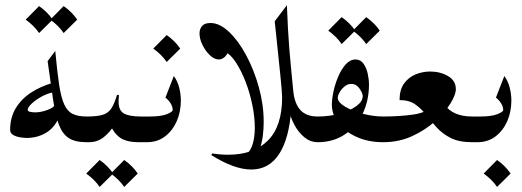

<svg xmlns="http://www.w3.org/2000/svg" viewBox="-20 -554 2032 748"><path d="M316.9 0Q272 0 247.1 -16.6Q222.2 -33.2 208.7 -70.3Q195.3 -107.4 186.5 -168Q177.7 -228.5 165.5 -315.9L195.3 -355.5Q202.6 -275.4 210.2 -225.1Q217.8 -174.8 230 -147.7Q242.2 -120.6 262.9 -110.4Q283.7 -100.1 316.9 -100.1Q330.1 -100.1 337.2 -83.5Q344.2 -66.9 344.2 -50.3Q344.2 -31.7 336.4 -15.9Q328.6 0 316.9 0ZM84 -16.6Q74.7 -16.6 59.6 -18.8Q44.4 -21 32 -27.8Q19.5 -34.7 19.5 -47.9Q19.5 -97.2 42 -133.5Q64.5 -169.9 101.8 -193.8Q139.2 -217.8 183.6 -230.5L187.5 -194.3Q165 -190.4 142.1 -177.7Q119.1 -165 103.5 -150.4Q87.9 -135.7 87.9 -126Q87.9 -116.2 119.1 -116.2Q132.3 -116.2 149.9 -120.8Q167.5 -125.5 180.2 -132.6Q192.9 -139.6 191.9 -146.5L208.5 -93.8Q190.4 -54.2 157.2 -35.4Q124 -16.6 84 -16.6ZM132.3 -530.3Q164.6 -507.8 185.1 -477.5L132.3 -425.3Q122.1 -440.4 108.9 -453.4Q95.7 -466.3 80.1 -477.5ZM228 -530.3Q260.3 -507.8 280.8 -477.5L228 -425.3Q217.8 -440.4 204.6 -453.4Q191.4 -466.3 175.8 -477.5Z M316.9 0Q306.2 0 299.6 -14.9Q293 -29.8 293 -50.3Q293 -70.3 299.6 -85.2Q306.2 -100.1 316.9 -100.1H319.3Q358.9 -100.1 380.6 -106.9Q402.3 -113.8 414.1 -132.1Q425.8 -150.4 436 -184.6L443.8 -183.1Q441.9 -170.4 441.9 -159.2Q441.9 -123 463.4 -111.6Q484.9 -100.1 528.8 -100.1H531.2Q543 -100.1 550.3 -85.2Q557.6 -70.3 557.6 -50.3Q557.6 -29.8 550.5 -14.9Q543.5 0 531.2 0H521.5Q471.7 0 446.8 -18.3Q421.9 -36.6 407.7 -71.8L425.8 -67.9Q408.7 -39.1 384 -19.5Q359.4 0 326.7 0ZM368.2 69.3Q400.4 91.8 420.9 122.1L368.2 174.3Q357.9 159.2 344.7 146.2Q331.5 133.3 315.9 122.1ZM463.9 69.3Q496.1 91.8 516.6 122.1L463.9 174.3Q453.6 159.2 440.4 146.2Q427.2 133.3 411.6 122.1Z M531.7 -100.1H563Q606.9 -100.1 629.9 -109.1Q652.8 -118.2 652.8 -125.5Q652.8 -138.2 644.8 -151.1Q636.7 -164.1 624.5 -173.8L657.2 -257.8Q671.9 -237.8 678.2 -212.4Q684.6 -187 684.6 -162.1Q684.6 -118.7 668.5 -81.8Q652.3 -44.9 622.8 -22.5Q593.3 0 552.2 0H531.7Q519.5 0 513.7 -17.1Q507.8 -34.2 507.8 -51.8Q507.8 -68.8 513.7 -84.5Q519.5 -100.1 531.7 -100.1ZM629.4 -417.5Q661.6 -395 682.1 -364.7L629.4 -312.5Q619.1 -327.6 606 -340.6Q592.8 -353.5 577.1 -364.7Z M1097.7 -533.7Q1099.6 -483.4 1101.8 -443.4Q1104 -403.3 1106.9 -366.5Q1109.9 -329.6 1113.8 -289.3Q1117.7 -249 1122.6 -198.7Q1127.4 -150.9 1150.1 -125.5Q1172.9 -100.1 1217.8 -100.1Q1233.4 -100.1 1241 -83.7Q1248.5 -67.4 1248.5 -50.3Q1248.5 -32.7 1241 -16.4Q1233.4 0 1217.8 0Q1189.5 0 1166.3 -18.8Q1143.1 -37.6 1127.2 -67.1Q1111.3 -96.7 1105.5 -127.9L1114.7 -129.4Q1106.9 -15.1 1067.6 45.7Q1028.3 106.4 959 106.4Q893.1 106.4 803.2 50.3L806.2 43.9Q838.9 48.8 868.7 48.8Q968.3 48.8 1023.7 -6.6Q1079.1 -62 1079.1 -174.8Q1079.1 -191.9 1072 -262.7Q1064.9 -333.5 1050.3 -471.2ZM800.3 -464.4Q835.4 -464.4 872.1 -429.9Q908.7 -395.5 939.2 -338.6Q969.7 -281.7 988.5 -213.9Q1007.3 -146 1007.3 -78.6Q1007.3 -51.3 1003.9 -24.9Q1000.5 1.5 992.2 25.9Q987.3 41 973.9 43.7Q960.4 46.4 939 47.4Q956.5 34.2 964.6 6.6Q972.7 -21 972.7 -56.2Q972.7 -98.6 962.9 -146Q953.1 -193.4 936.3 -236.6Q919.4 -279.8 898.7 -311.3Q877.9 -342.8 856 -353L871.6 -357.9Q863.8 -338.4 853.5 -330.3Q843.3 -322.3 832.5 -322.3Q814.9 -322.3 797.6 -338.9Q780.3 -355.5 768.8 -378.9Q757.3 -402.3 757.3 -423.8Q757.3 -440.9 767.1 -452.6Q776.9 -464.4 800.3 -464.4Z M1364.7 -322.3Q1384.8 -322.3 1396.2 -305.9Q1407.7 -289.6 1412.6 -266.8Q1417.5 -244.1 1417.5 -225.1Q1417.5 -161.6 1392.6 -110.6Q1367.7 -59.6 1322.8 -29.8Q1277.8 0 1217.8 0Q1206.1 0 1198.7 -14.9Q1191.4 -29.8 1191.4 -50.3Q1191.4 -70.3 1198.7 -85.2Q1206.1 -100.1 1217.8 -100.1Q1263.7 -100.1 1303.5 -111.3Q1343.3 -122.6 1368.2 -140.6Q1393.1 -158.7 1393.1 -179.7Q1393.1 -190.9 1380.6 -209Q1368.2 -227.1 1348.1 -227.1Q1334.5 -227.1 1322.5 -217.3Q1310.5 -207.5 1303.2 -194.8Q1295.9 -182.1 1295.9 -173.3Q1295.9 -155.8 1323.7 -138.9Q1351.6 -122.1 1392.8 -111.1Q1434.1 -100.1 1473.1 -100.1Q1486.3 -100.1 1494.6 -85.2Q1502.9 -70.3 1502.9 -50.3Q1502.9 -29.8 1494.6 -14.9Q1486.3 0 1473.1 0Q1414.6 0 1369.4 -20.5Q1324.2 -41 1298.6 -74.2Q1272.9 -107.4 1272.9 -146Q1272.9 -168 1279.3 -197.8Q1285.6 -227.5 1297.9 -256.1Q1310.1 -284.7 1327.1 -303.5Q1344.2 -322.3 1364.7 -322.3ZM1311 -487.3Q1343.3 -464.8 1363.8 -434.6L1311 -382.3Q1300.8 -397.5 1287.6 -410.4Q1274.4 -423.3 1258.8 -434.6ZM1406.7 -487.3Q1439 -464.8 1459.5 -434.6L1406.7 -382.3Q1396.5 -397.5 1383.3 -410.4Q1370.1 -423.3 1354.5 -434.6Z M1536.6 -164.1Q1536.6 -204.6 1554.4 -229Q1572.3 -253.4 1599.6 -264.4Q1627 -275.4 1655.8 -275.4Q1694.3 -275.4 1725.1 -257.8Q1755.9 -240.2 1755.9 -206.5Q1755.9 -185.1 1734.6 -150.6Q1713.4 -116.2 1675 -81.5Q1636.7 -46.9 1585.2 -23.4Q1533.7 0 1473.1 0Q1460 0 1453.6 -16.4Q1447.3 -32.7 1447.3 -50.3Q1447.3 -67.4 1453.6 -83.7Q1460 -100.1 1473.1 -100.1Q1537.6 -100.1 1591.3 -107.9Q1645 -115.7 1671.4 -146H1711.9Q1745.1 -100.1 1819.3 -100.1Q1834 -100.1 1841.3 -83.7Q1848.6 -67.4 1848.6 -50.3Q1848.6 -32.7 1841.3 -16.4Q1834 0 1819.3 0Q1768.1 0 1735.6 -16.6Q1703.1 -33.2 1681.2 -57.6Q1659.2 -82 1640.1 -106.4Q1621.1 -130.9 1597.4 -147.5Q1573.7 -164.1 1536.6 -164.1Z M1819.3 -100.1H1850.6Q1894.5 -100.1 1917.5 -109.1Q1940.4 -118.2 1940.4 -125.5Q1940.4 -138.2 1932.4 -151.1Q1924.3 -164.1 1912.1 -173.8L1944.8 -257.8Q1959.5 -237.8 1965.8 -212.4Q1972.2 -187 1972.2 -162.1Q1972.2 -118.7 1956.1 -81.8Q1939.9 -44.9 1910.4 -22.5Q1880.9 0 1839.8 0H1819.3Q1807.1 0 1801.3 -17.1Q1795.4 -34.2 1795.4 -51.8Q1795.4 -68.8 1801.3 -84.5Q1807.1 -100.1 1819.3 -100.1ZM1916.5 69.3Q1948.7 91.8 1969.2 122.1L1916.5 174.3Q1906.2 159.2 1893.1 146.2Q1879.9 133.3 1864.3 122.1Z"/></svg>

Font: Lateef Medium
Style: Regular
Weight: 500
Designer: SIL International
Foundry: SIL International
Version: Version 4.200